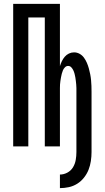

<svg xmlns="http://www.w3.org/2000/svg" viewBox="-20 -755 540 990"><path d="M289 215V145Q309 145 327.5 135Q346 125 356.5 107.5Q367 90 370.5 69.5Q374 49 374 29V-282Q374 -291 374 -300.5Q374 -310 373 -319.5Q372 -329 371 -338Q370 -347 368.5 -356Q367 -365 364.5 -374.5Q362 -384 358 -392.5Q354 -401 347.5 -408Q341 -415 331 -415Q322 -415 315 -408Q308 -401 304.5 -392.5Q301 -384 298.5 -374.5Q296 -365 294.5 -356Q293 -347 291.5 -338Q290 -329 289.5 -319.5Q289 -310 289 -300.5Q289 -291 289 -282V0H211V-665H126V0H48V-735H289V-414Q293 -427 299 -439.5Q305 -452 314 -462.5Q323 -473 335.5 -479Q348 -485 362 -485Q377 -485 390.5 -477.5Q404 -470 413 -457.5Q422 -445 428 -431Q434 -417 438 -402.5Q442 -388 445 -373Q448 -358 449.5 -342.5Q451 -327 451.5 -312Q452 -297 452 -282V29Q452 52 448.5 75.5Q445 99 436.5 120.5Q428 142 413 161Q398 180 378 192.5Q358 205 335 210Q312 215 289 215Z"/></svg>

Font: Iosevka Term
Style: Regular
Weight: 400
Monospace: yes
Designer: Belleve Invis
Foundry: Belleve Invis
Version: Version 30.0.1